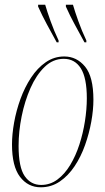

<svg xmlns="http://www.w3.org/2000/svg" viewBox="-20 -786 448 816"><path d="M153 10Q99 10 65 -34.5Q31 -79 31 -172Q31 -215 40 -265.5Q49 -316 67 -365.5Q85 -415 112 -456Q139 -497 174.5 -521.5Q210 -546 253 -546Q306 -546 341.5 -503Q377 -460 377 -362Q377 -319 368 -269Q359 -219 341.5 -169.5Q324 -120 297 -79.5Q270 -39 234 -14.5Q198 10 153 10ZM155 0Q193 0 224 -23Q255 -46 278.5 -85Q302 -124 317.5 -172Q333 -220 341 -271Q349 -322 349 -368Q349 -455 323.5 -495.5Q298 -536 251 -536Q205 -536 169.5 -501.5Q134 -467 109.5 -411.5Q85 -356 72 -291.5Q59 -227 59 -166Q59 -75 85 -37.5Q111 0 155 0ZM221 -606Q197 -650 178.5 -684Q160 -718 142 -758V-766H172Q180 -738 195 -696Q210 -654 229 -614V-606ZM339 -606Q315 -650 296.5 -684Q278 -718 260 -758V-766H290Q298 -738 313 -696Q328 -654 347 -614V-606Z"/></svg>

Font: Noto Serif Display ExtraCondensed Thin
Style: Italic
Weight: 100
Width: 2
Italic angle: -12°
Designer: Monotype Design Team
Foundry: Monotype Imaging Inc.
Version: Version 2.009